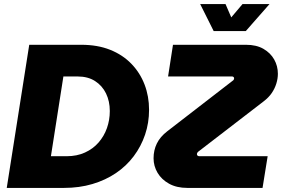

<svg xmlns="http://www.w3.org/2000/svg" viewBox="-20 -919 1379 939"><path d="M13 0 123 -700H377Q457 -700 518.5 -675.5Q580 -651 622.5 -607Q665 -563 687 -505.5Q709 -448 709 -382Q709 -318 689.5 -260.5Q670 -203 634 -155Q598 -107 547 -72.5Q496 -38 432 -19Q368 0 293 0ZM229 -155H306Q356 -155 395.5 -173Q435 -191 462 -222Q489 -253 503 -292.5Q517 -332 517 -376Q517 -424 498.5 -462Q480 -500 445 -522.5Q410 -545 360 -545H290ZM896 0Q844 0 807 -20.5Q770 -41 750.5 -74Q731 -107 731 -145Q731 -184 747 -217Q763 -250 798 -277L1119 -525Q1122 -527 1123.5 -530Q1125 -533 1125 -536Q1125 -539 1122.5 -542Q1120 -545 1115 -545H802L826 -700H1183Q1234 -700 1268.5 -680Q1303 -660 1321 -628Q1339 -596 1339 -558Q1339 -535 1331.5 -510.5Q1324 -486 1309 -464Q1294 -442 1269 -423L948 -176Q946 -174 944.5 -171Q943 -168 943 -166Q943 -161 946 -158Q949 -155 955 -155H1289L1264 0ZM1025 -767 959 -899H1083L1111 -834L1166 -899H1298L1182 -767Z"/></svg>

Font: MuseoModerno Thin ExtraBold
Style: Italic
Weight: 800
Italic angle: -9°
Version: Version 1.003